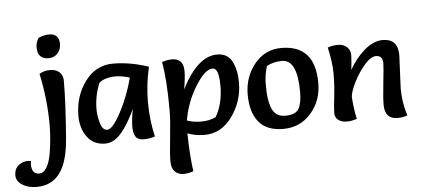

<svg xmlns="http://www.w3.org/2000/svg" viewBox="-228 -874 2764 1259"><g transform="rotate(-5 1154.5 -244.5)"><path d="M63 -723Q98 -739 132 -739Q166 -739 182.5 -721.5Q199 -704 199 -670Q199 -636 176.5 -610Q154 -584 118 -584Q44 -584 44 -661Q44 -695 63 -723ZM-57 77Q-60 91 -60 100Q-60 164 -10 164Q19 164 39.5 128.5Q60 93 69 38Q85 -60 85 -147Q85 -317 48 -487Q79 -506 118.5 -506Q158 -506 180.5 -485Q203 -464 203 -429Q203 -283 184 -44Q167 169 62 227Q21 250 -34.5 250Q-90 250 -129 225.5Q-168 201 -168 161Q-168 121 -140.5 98Q-113 75 -77 75Q-69 75 -57 77Z M767 -471Q740 -356 740 -240.5Q740 -125 766 -12Q730 0 692 0Q654 0 639 -22.5Q624 -45 624 -87.5Q624 -130 637 -204Q566 -52 500 -12Q470 6 438 6Q362 6 320 -50.5Q278 -107 278 -191Q278 -319 349 -415.5Q420 -512 533.5 -512Q647 -512 767 -471ZM636 -411Q583 -427 546 -427Q471 -427 434 -394Q400 -310 400 -223Q400 -177 414.5 -130Q429 -83 459 -83Q494 -83 549 -186Q604 -289 636 -411Z M984 -98Q1025 -83 1079 -83Q1133 -83 1174 -104Q1223 -188 1223 -305.5Q1223 -423 1182 -423Q1131 -423 1067.5 -320Q1004 -217 984 -98ZM984 -303Q1090 -512 1219 -512Q1287 -512 1316.5 -456.5Q1346 -401 1346 -316Q1346 -194 1274 -94Q1202 6 1093 6Q1031 6 980 -14Q982 123 997 237Q965 249 931 249Q897 249 875 226.5Q853 204 853 158Q853 112 865 1Q877 -110 877 -173Q877 -381 855 -494Q887 -506 922.5 -506Q958 -506 977.5 -485.5Q997 -465 997 -421.5Q997 -378 984 -303Z M1642 -518Q1864 -518 1864 -268Q1864 -151 1792 -69.5Q1720 12 1610 12Q1500 12 1448 -52.5Q1396 -117 1396 -232.5Q1396 -348 1465 -433Q1534 -518 1642 -518ZM1538 -408Q1520 -350 1520 -292Q1520 -234 1524 -202Q1528 -170 1539 -138Q1562 -73 1629.5 -73Q1697 -73 1718.5 -109Q1740 -145 1740 -220Q1740 -433 1639 -433Q1581 -433 1538 -408Z M2409 -404 2399 -184Q2399 -93 2427 -6Q2399 6 2363 6Q2278 6 2278 -89Q2278 -132 2289 -233.5Q2300 -335 2300 -361Q2300 -411 2255 -411Q2222 -411 2180.5 -363.5Q2139 -316 2109.5 -257.5Q2080 -199 2075 -161Q2079 -83 2095 -12Q2063 0 2028.5 0Q1994 0 1972.5 -16.5Q1951 -33 1951 -62.5Q1951 -92 1960 -168.5Q1969 -245 1969 -320.5Q1969 -396 1946 -494Q1978 -506 2014 -506Q2050 -506 2072.5 -485Q2095 -464 2095 -433Q2095 -402 2087 -334Q2125 -405 2186 -458.5Q2247 -512 2308 -512Q2409 -512 2409 -404Z"/></g></svg>

Font: Salsa
Style: Regular
Weight: 400
Designer: John Vargas Beltrn
Foundry: John Vargas Beltran
Version: Version 1.002